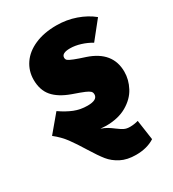

<svg xmlns="http://www.w3.org/2000/svg" viewBox="-208 -656 885 985"><g transform="rotate(-30 234.5 -164.0)"><path d="M246 20Q235 20 213 18Q234 25 249.5 34.5Q265 44 282 57Q302 72 316 79Q330 86 350 86Q375 86 399 79L416 197Q371 226 306 226Q253 226 216.5 207Q180 188 157 159.5Q134 131 102 79Q69 25 43.5 -9.5Q18 -44 -20 -74L63 -173Q102 -146 138 -131.5Q174 -117 216 -117Q275 -117 275 -150Q275 -162 267.5 -169Q260 -176 241.5 -184Q223 -192 174 -209Q107 -233 74.5 -271Q42 -309 42 -370Q42 -422 70.5 -464Q99 -506 153.5 -530Q208 -554 282 -554Q342 -554 396 -535Q450 -516 489 -484L406 -380Q378 -397 345.5 -407Q313 -417 284 -417Q234 -417 234 -390Q234 -380 241 -374Q248 -368 272 -358.5Q296 -349 334 -337Q466 -293 466 -174Q466 -127 442.5 -82.5Q419 -38 369 -9Q319 20 246 20Z"/></g></svg>

Font: FiraGO Heavy
Style: Italic
Weight: 900
Italic angle: -8°
Designer: bBox Type GmbH
Foundry: bBox Type GmbH
Version: Version 1.001